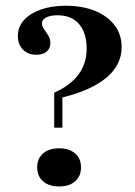

<svg xmlns="http://www.w3.org/2000/svg" viewBox="-20 -651 479 682"><path d="M172.6 -197.6V-321.8Q230.6 -347.6 259.3 -387.1Q287.9 -426.6 287.9 -478.2Q287.9 -515.3 275.8 -541.9Q263.7 -568.5 240.7 -582.7Q217.7 -596.8 184.7 -596.8Q159.7 -596.8 144.4 -589.1Q129 -581.5 129 -567.7Q129 -557.3 136.7 -546.8Q144.4 -536.3 151.6 -524.6Q158.9 -512.9 158.9 -497.6Q158.9 -479 145.6 -467.7Q132.3 -456.5 108.9 -456.5Q79.8 -456.5 61.7 -474.6Q43.5 -492.7 43.5 -523.4Q43.5 -555.6 64.9 -579.4Q86.3 -603.2 124.6 -616.9Q162.9 -630.6 213.7 -630.6Q273.4 -630.6 318.1 -612.1Q362.9 -593.5 387.5 -560.9Q412.1 -528.2 412.1 -483.9Q412.1 -421 358.9 -375.8Q305.6 -330.6 201.6 -304.8V-197.6ZM190.3 11.3Q154 11.3 133.1 -6.9Q112.1 -25 112.1 -56.5Q112.1 -87.9 133.1 -106Q154 -124.2 190.3 -124.2Q225.8 -124.2 246.8 -106Q267.7 -87.9 267.7 -56.5Q267.7 -25 246.8 -6.9Q225.8 11.3 190.3 11.3Z"/></svg>

Font: Playfair 5pt SemiExpanded Light ExtraBold
Style: Regular
Weight: 800
Version: Version 2.001;gftools[0.9.30]